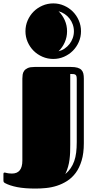

<svg xmlns="http://www.w3.org/2000/svg" viewBox="-86 -892 556 1124"><path d="M63 -709Q63 -742.7 75.9 -772.5Q88.9 -802.2 110.8 -824.2Q132.8 -846.2 162.6 -859.1Q192.4 -872.1 226.1 -872.1Q259.3 -872.1 288.8 -859.1Q318.4 -846.2 340.3 -824.2Q362.3 -802.2 375.2 -772.5Q388.2 -742.7 388.2 -709Q388.2 -675.8 375.2 -646.2Q362.3 -616.7 340.3 -594.7Q318.4 -572.8 288.8 -559.8Q259.3 -546.9 226.1 -546.9Q192.4 -546.9 162.6 -559.8Q132.8 -572.8 110.8 -594.7Q88.9 -616.7 75.9 -646.2Q63 -675.8 63 -709ZM-65.9 127.9Q-65.9 121.6 -64 119.9Q-62 118.2 -59.1 118.2Q-56.2 118.2 -53 119.1Q-49.8 120.1 -45.2 121.1Q-40.5 122.1 -33.7 123Q-26.9 124 -16.1 124Q44.9 124 44.9 48.3V-432.1Q44.9 -443.4 46.6 -455.3Q48.3 -467.3 55.4 -477.3Q62.5 -487.3 76.7 -493.7Q90.8 -500 116.2 -500H329.6Q353 -500 367.7 -495.6Q382.3 -491.2 390.6 -482.7Q398.9 -474.1 401.9 -461.4Q404.8 -448.7 404.8 -431.6V-53.2Q404.8 5.4 391.8 48.1Q378.9 90.8 357.2 120.1Q335.4 149.4 306.9 167.5Q278.3 185.5 247.1 195.6Q215.8 205.6 183.6 208.7Q151.4 211.9 122.6 211.9Q58.1 211.9 14.6 203.4Q-28.8 194.8 -57.1 179.7Q-59.6 178.7 -62.7 175.5Q-65.9 172.4 -65.9 164.1ZM363.3 -427.7Q363.3 -438.5 361.8 -444.8Q360.4 -451.2 356 -454.3Q351.6 -457.5 344.2 -458.3Q336.9 -459 325.2 -459V-44.4Q325.2 -21.5 324.5 -0.2Q323.7 21 321 42Q318.4 63 312.5 84Q306.6 105 296.4 127Q314.9 111.3 327.6 92.8Q340.3 74.2 348.4 51.5Q356.4 28.8 359.9 1.2Q363.3 -26.4 363.3 -60.5ZM306.6 -709Q306.6 -674.8 293.2 -644.5Q279.8 -614.3 256.8 -591.8Q276.4 -596.7 292.7 -607.9Q309.1 -619.1 321 -634.5Q333 -649.9 339.8 -668.9Q346.7 -688 346.7 -709Q346.7 -730 339.8 -749Q333 -768.1 321 -783.4Q309.1 -798.8 292.7 -809.8Q276.4 -820.8 256.8 -826.2Q279.8 -803.7 293.2 -773.4Q306.6 -743.2 306.6 -709Z"/></svg>

Font: Fascinate Inline
Style: Regular
Weight: 900
Designer: Astigmatic (AOETI)
Foundry: Astigmatic (AOETI)
Version: Version 1.000